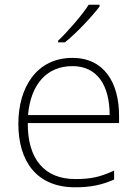

<svg xmlns="http://www.w3.org/2000/svg" viewBox="-20 -786 585 816"><path d="M403 -758V-766H357C330 -723 269 -653 227 -613V-606H256C308 -648 370 -715 403 -758ZM288 -540C136 -540 58 -415 58 -260C58 -100 136 10 299 10C365 10 413 0 465 -23V-61C404 -33 365 -25 300 -25C169 -25 97 -110 98 -263H486V-294C486 -434 423 -540 288 -540ZM288 -505C395 -505 446 -421 446 -297H99C111 -432 182 -505 288 -505Z"/></svg>

Font: Noto Sans Sinhala ExtraLight
Style: Regular
Weight: 200
Designer: Jelle Bosma - Monotype Design Team
Foundry: Monotype Imaging Inc.
Version: Version 2.006